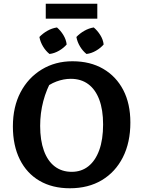

<svg xmlns="http://www.w3.org/2000/svg" viewBox="-20 -997 761 1028"><path d="M354 11Q260 11 191.5 -29Q123 -69 86 -143.5Q49 -218 49 -320Q49 -425 90 -503Q131 -581 203.5 -625Q276 -669 368 -669Q463 -669 532.5 -628.5Q602 -588 640 -515Q678 -442 678 -341Q678 -234 638 -155Q598 -76 525.5 -32.5Q453 11 354 11ZM364 -77Q416 -77 453.5 -107Q491 -137 511.5 -193.5Q532 -250 532 -331Q532 -409 511.5 -463.5Q491 -518 452.5 -546.5Q414 -575 359 -575Q321 -575 282 -560.5Q243 -546 209 -516L262 -578Q195 -460 195 -323Q195 -246 215 -190.5Q235 -135 273 -106Q311 -77 364 -77ZM285 -850Q305 -833 319.5 -809Q334 -785 337 -759Q321 -740 296 -725.5Q271 -711 245 -708Q225 -724 210.5 -748Q196 -772 191 -799Q209 -818 233.5 -832Q258 -846 285 -850ZM482 -850Q502 -833 517 -809Q532 -785 535 -759Q519 -740 494 -725.5Q469 -711 443 -708Q423 -724 408.5 -748Q394 -772 389 -799Q407 -818 431.5 -832Q456 -846 482 -850ZM225 -897V-977H501V-897Z"/></svg>

Font: Piazzolla 24pt
Style: Bold
Weight: 700
Designer: Juan Pablo del Peral
Foundry: Huerta Tipografica
Version: Version 2.005